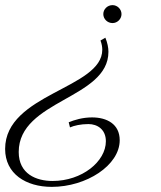

<svg xmlns="http://www.w3.org/2000/svg" viewBox="-55 -520 630 749"><path d="M337 -362C342 -349 344 -336 344 -326C344 -174 -35 -155 -35 61C-35 158 46 209 147 209C282 209 412 125 412 27C412 -36 362 -62 304 -62C267 -62 235 -52 213 -43L218 -23C234 -30 260 -36 290 -36C325 -36 358 -15 358 31C358 110 265 186 150 186C87 186 18 159 18 73C18 -130 368 -134 368 -318C368 -334 364 -354 356 -373ZM348 -465C348 -446 364 -430 384 -430C403 -430 419 -446 419 -465C419 -484 403 -500 384 -500C364 -500 348 -484 348 -465Z"/></svg>

Font: Parisienne
Style: Regular
Weight: 400
Designer: Astigmatic (AOETI)
Foundry: Astigmatic (AOETI)
Version: Version 1.000